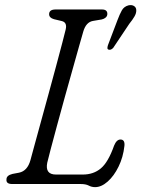

<svg xmlns="http://www.w3.org/2000/svg" viewBox="-20 -738 567 770"><path d="M303.5 0H29Q3.5 0 6 -19Q6 -34.5 30 -40.5L56.5 -45.5Q90 -52.5 102 -95.5Q107 -114.5 118.5 -156.2Q130 -198 144.8 -252.2Q159.5 -306.5 175.5 -364.2Q191.5 -422 205.5 -474.8Q219.5 -527.5 229.8 -566.2Q240 -605 243.5 -620Q250 -648 228 -653.5L196.5 -661Q177 -666.5 177 -681Q177 -700 203 -700H389Q410.5 -700 410.5 -682.5Q410.5 -673.5 404 -667.8Q397.5 -662 388 -660L352.5 -654Q325 -649 314 -611.5Q309 -594.5 297.5 -553.8Q286 -513 270.8 -458.8Q255.5 -404.5 239.2 -346Q223 -287.5 208.5 -233.8Q194 -180 183.5 -140.5Q173 -101 169.5 -85.5Q160 -38 204.5 -38H312Q355 -38 384.5 -62.8Q414 -87.5 437.5 -154Q447.5 -178.5 463 -178.5Q481.5 -178.5 479 -153Q474 -107.5 455.5 -69.8Q437 -32 411.8 -9.8Q386.5 12.5 361.5 12.5Q347.5 12.5 335.8 6.2Q324 0 303.5 0ZM451 -657Q460 -681 468.5 -696.2Q477 -711.5 495 -716.5Q508.5 -719.5 517.5 -713.8Q526.5 -708 526.5 -697Q527 -685 519.2 -671.8Q511.5 -658.5 498.5 -642.5L434 -546Q424.5 -536 415.5 -539Q410.5 -540.5 410.8 -545.8Q411 -551 413 -557Z"/></svg>

Font: Fraunces 72pt S100 Light
Style: Italic
Weight: 300
Italic angle: -16°
Version: Version 1.000; ttfautohint (v1.8.3)